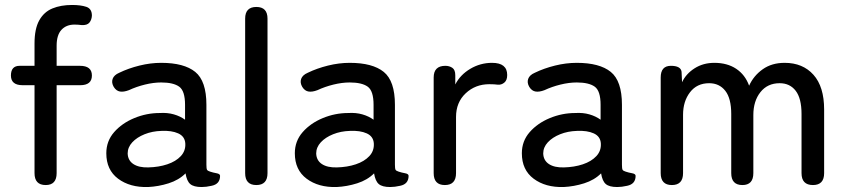

<svg xmlns="http://www.w3.org/2000/svg" viewBox="-20 -745 3405 773"><path d="M164 0Q119 0 119 -48V-402H71Q24 -402 24 -441Q24 -480 59 -480H119V-570Q119 -629 138 -663Q157 -697 191 -711Q225 -725 270 -725Q305 -725 327.5 -717.5Q350 -710 350 -682Q349 -665 340 -654Q331 -643 309 -644Q302 -645 294.5 -645.5Q287 -646 280 -646Q247 -646 227.5 -625Q208 -604 208 -561V-480H302Q350 -480 350 -441Q350 -402 303 -402H208V-48Q208 0 164 0Z M576 8Q503 10 455.5 -25.5Q408 -61 408 -128Q408 -177 439.5 -213Q471 -249 520.5 -269.5Q570 -290 623 -290Q654 -292 680 -284.5Q706 -277 725 -263V-323Q725 -379 701.5 -396Q678 -413 629 -413Q598 -413 563.5 -404.5Q529 -396 499 -382Q478 -374 463 -376.5Q448 -379 438 -395Q428 -412 433.5 -427.5Q439 -443 460 -452Q497 -470 541.5 -481Q586 -492 629 -492Q721 -492 766 -455.5Q811 -419 811 -323V-82Q811 -66 813.5 -61.5Q816 -57 826 -54Q838 -50 852 -47.5Q866 -45 866 -37Q866 -4 832 3Q810 8 792 8Q760 8 746 -4Q732 -16 727 -47Q700 -20 659 -7Q618 6 576 8ZM577 -71Q619 -72 653.5 -83.5Q688 -95 708 -116.5Q728 -138 726 -168Q724 -196 697.5 -208Q671 -220 630 -218Q593 -217 562 -204.5Q531 -192 512.5 -172Q494 -152 494 -127Q495 -99 517 -84.5Q539 -70 577 -71Z M1012 0Q967 0 967 -48V-670Q967 -717 1012 -717Q1057 -717 1057 -670V-48Q1057 0 1012 0Z M1335 8Q1262 10 1214.5 -25.5Q1167 -61 1167 -128Q1167 -177 1198.5 -213Q1230 -249 1279.5 -269.5Q1329 -290 1382 -290Q1413 -292 1439 -284.5Q1465 -277 1484 -263V-323Q1484 -379 1460.5 -396Q1437 -413 1388 -413Q1357 -413 1322.5 -404.5Q1288 -396 1258 -382Q1237 -374 1222 -376.5Q1207 -379 1197 -395Q1187 -412 1192.5 -427.5Q1198 -443 1219 -452Q1256 -470 1300.5 -481Q1345 -492 1388 -492Q1480 -492 1525 -455.5Q1570 -419 1570 -323V-82Q1570 -66 1572.5 -61.5Q1575 -57 1585 -54Q1597 -50 1611 -47.5Q1625 -45 1625 -37Q1625 -4 1591 3Q1569 8 1551 8Q1519 8 1505 -4Q1491 -16 1486 -47Q1459 -20 1418 -7Q1377 6 1335 8ZM1336 -71Q1378 -72 1412.5 -83.5Q1447 -95 1467 -116.5Q1487 -138 1485 -168Q1483 -196 1456.5 -208Q1430 -220 1389 -218Q1352 -217 1321 -204.5Q1290 -192 1271.5 -172Q1253 -152 1253 -127Q1254 -99 1276 -84.5Q1298 -70 1336 -71Z M1771 0Q1726 0 1726 -48V-433Q1726 -480 1773 -480Q1789 -480 1801 -472Q1813 -464 1813 -442V-405Q1833 -444 1873.5 -468Q1914 -492 1961 -492Q2022 -492 2022 -443Q2022 -422 2010.5 -412.5Q1999 -403 1985 -404Q1978 -405 1969 -405.5Q1960 -406 1950 -406Q1894 -406 1855 -369.5Q1816 -333 1816 -274V-48Q1816 0 1771 0Z M2249 8Q2176 10 2128.5 -25.5Q2081 -61 2081 -128Q2081 -177 2112.5 -213Q2144 -249 2193.5 -269.5Q2243 -290 2296 -290Q2327 -292 2353 -284.5Q2379 -277 2398 -263V-323Q2398 -379 2374.5 -396Q2351 -413 2302 -413Q2271 -413 2236.5 -404.5Q2202 -396 2172 -382Q2151 -374 2136 -376.5Q2121 -379 2111 -395Q2101 -412 2106.5 -427.5Q2112 -443 2133 -452Q2170 -470 2214.5 -481Q2259 -492 2302 -492Q2394 -492 2439 -455.5Q2484 -419 2484 -323V-82Q2484 -66 2486.5 -61.5Q2489 -57 2499 -54Q2511 -50 2525 -47.5Q2539 -45 2539 -37Q2539 -4 2505 3Q2483 8 2465 8Q2433 8 2419 -4Q2405 -16 2400 -47Q2373 -20 2332 -7Q2291 6 2249 8ZM2250 -71Q2292 -72 2326.5 -83.5Q2361 -95 2381 -116.5Q2401 -138 2399 -168Q2397 -196 2370.5 -208Q2344 -220 2303 -218Q2266 -217 2235 -204.5Q2204 -192 2185.5 -172Q2167 -152 2167 -127Q2168 -99 2190 -84.5Q2212 -70 2250 -71Z M2685 0Q2640 0 2640 -48V-433Q2640 -480 2681 -480Q2721 -480 2724 -456L2726 -414Q2742 -448 2776.5 -470Q2811 -492 2856 -492Q2908 -492 2944 -468Q2980 -444 2996 -400Q3014 -440 3050.5 -466Q3087 -492 3139 -492Q3212 -492 3255 -444Q3298 -396 3298 -304V-48Q3298 0 3253 0Q3207 0 3207 -48V-286Q3207 -349 3183.5 -379.5Q3160 -410 3119 -410Q3070 -410 3041.5 -374Q3013 -338 3013 -282V-48Q3013 0 2969 0Q2924 0 2924 -48V-286Q2924 -349 2900 -379.5Q2876 -410 2835 -410Q2786 -410 2758 -373.5Q2730 -337 2730 -283V-48Q2730 0 2685 0Z"/></svg>

Font: Zen Maru Gothic Medium
Style: Regular
Weight: 500
Designer: Yoshimichi Ohira
Foundry: Positype
Version: Version 1.001